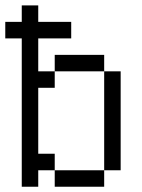

<svg xmlns="http://www.w3.org/2000/svg" viewBox="-20 -708 540 728"><path d="M250 -562.5V-625H125V-687.5H62.5V-625H0V-562.5H62.5V0H125V-62.5H187.5V0H375V-62.5H187.5V-125H125Q125 -125 125 -375H187.5V-437.5H125Q125 -437.5 125 -562.5ZM375 -62.5H437.5Q437.5 -62.5 437.5 -437.5H375Q375 -437.5 375 -62.5ZM187.5 -437.5H375V-500H187.5Z"/></svg>

Font: BFUnifontExMono
Style: Regular
Weight: 500
Version: Version 15.0.06